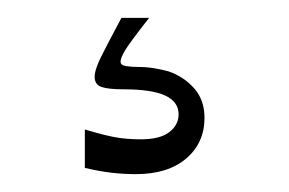

<svg xmlns="http://www.w3.org/2000/svg" viewBox="-20 -20 324 215"><path d="M75 168V125Q95 131 108 133.5Q121 136 138 136Q159 136 169.5 128Q180 120 180 108Q180 94 165 87Q150 80 118 80Q102 80 94 77.5Q86 75 86 66Q86 58 93.5 43Q101 28 116 0H147Q125 28 120 36.5Q115 45 115 49Q115 53 121 54Q127 55 136 55Q144 55 153 56.5Q162 58 169 60Q186 66 197.5 79Q209 92 209 112Q209 140 188.5 157.5Q168 175 132 175Q119 175 105.5 173.5Q92 172 75 168Z"/></svg>

Font: Ojuju ExtraLight
Style: Regular
Weight: 200
Designer: Chisaokwu Joboson, Mirko Velimirovic
Foundry: Udi Foundry
Version: Version 1.000